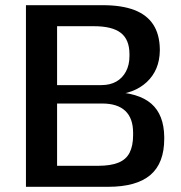

<svg xmlns="http://www.w3.org/2000/svg" viewBox="-20 -720 698 740"><path d="M80 -700H376Q449 -700 497.5 -681.5Q546 -663 570.5 -625.5Q595 -588 596 -531V-525Q595 -450 546 -404Q497 -358 413 -354L411 -366Q514 -363 563 -320.5Q612 -278 613 -192V-185Q613 -91 559.5 -45.5Q506 0 396 0H80ZM359 -81Q406 -81 436 -93Q466 -105 479.5 -131.5Q493 -158 493 -199V-208Q493 -264 463 -292.5Q433 -321 374 -321H200V-81ZM371 -392Q404 -392 428 -405.5Q452 -419 465.5 -444.5Q479 -470 479 -504V-511Q479 -567 446 -593Q413 -619 342 -619H200V-392Z"/></svg>

Font: Pathway Extreme 72pt SemiBold
Style: Regular
Weight: 600
Designer: Eduardo Rodriguez Tunni
Foundry: Eduardo Rodriguez Tunni
Version: Version 1.001;gftools[0.9.26]